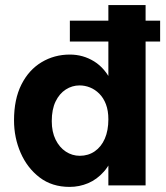

<svg xmlns="http://www.w3.org/2000/svg" viewBox="-20 -727 651 753"><path d="M608 -564H254V-646H608ZM551 -707V0H405V-707ZM405 -259Q405 -293 395.5 -318Q386 -343 369.5 -359.5Q353 -376 333 -384Q313 -392 292 -392Q263 -392 238 -376Q213 -360 198 -329Q183 -298 183 -252Q183 -210 198 -179.5Q213 -149 238 -132.5Q263 -116 293 -116Q326 -116 351.5 -133.5Q377 -151 391 -183Q405 -215 405 -259ZM446 -258Q446 -186 430.5 -135.5Q415 -85 387.5 -54Q360 -23 325.5 -8.5Q291 6 253 6Q184 6 135.5 -31Q87 -68 61 -127.5Q35 -187 35 -255Q35 -338 64 -395.5Q93 -453 143 -483Q193 -513 254 -513Q306 -513 349.5 -486Q393 -459 419.5 -402.5Q446 -346 446 -258Z"/></svg>

Font: Hind Variable Light
Style: Regular
Weight: 300
Designer: Manushi Parikh, Satya Rajpurohit
Foundry: Indian Type Foundry
Version: Version 3.000